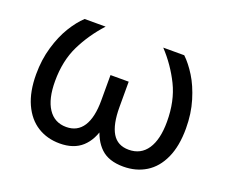

<svg xmlns="http://www.w3.org/2000/svg" viewBox="-96 -693 997 847"><g transform="rotate(20 402.5 -269.0)"><path d="M50.8 -244.1Q50.8 -313 68.4 -372.3Q85.9 -431.6 112.5 -475.1Q139.2 -518.6 168.5 -545.9H267.1Q210 -483.4 174.8 -411.4Q139.6 -339.4 139.6 -244.1Q139.6 -160.6 169.4 -115.5Q199.2 -70.3 254.4 -70.3Q306.6 -70.3 333.5 -111.8Q360.4 -153.3 360.4 -233.4V-352.5H445.8V-233.4Q445.8 -152.3 470.5 -111.3Q495.1 -70.3 547.9 -70.3Q604.5 -70.3 634.8 -115.5Q665 -160.6 665 -244.1Q665 -340.8 629.2 -413.6Q593.3 -486.3 537.6 -545.9H636.2Q664.6 -519 691.2 -476.3Q717.8 -433.6 735.8 -374Q753.9 -314.5 753.9 -244.1Q753.9 -162.1 728.3 -105.5Q702.6 -48.8 656.7 -20.5Q610.8 7.8 550.8 7.8Q481.9 7.8 444.6 -27.8Q407.2 -63.5 392.6 -127.4H409.2Q395.5 -63 356.7 -27.6Q317.9 7.8 252 7.8Q192.9 7.8 147.5 -20.8Q102.1 -49.3 76.4 -106Q50.8 -162.6 50.8 -244.1Z"/></g></svg>

Font: Inter RS Variable
Style: Regular
Weight: 400
Designer: Rasmus Andersson (customised by Maria Ramos and Noel Pretorius)
Foundry: rsms
Version: Version 3.001;Glyphs 3.2.3 (3260)